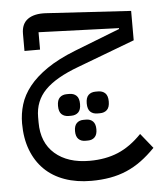

<svg xmlns="http://www.w3.org/2000/svg" viewBox="-54 -508 719 859"><g transform="rotate(-5 305.5 -78.5)"><path d="M322 304Q256 304 202.5 285Q149 266 112 229.5Q75 193 55 140.5Q35 88 35 21Q35 -22 47.5 -63.5Q60 -105 90.5 -143.5Q121 -182 172 -217Q223 -252 299 -282L504 -362V-366L144 -379V-301H74V-378Q74 -423 103 -443.5Q132 -464 184 -461L565 -438V-306L308 -209Q205 -171 157 -122Q109 -73 109 -1V23Q109 114 166.5 164Q224 214 322 214Q394 214 450 190.5Q506 167 557 114L611 181Q580 213 548 236.5Q516 260 481 275Q446 290 406.5 297Q367 304 322 304ZM375 6Q355 6 343 -5.5Q331 -17 331 -43Q331 -69 343 -80.5Q355 -92 375 -92H386Q406 -92 418 -80.5Q430 -69 430 -43Q430 -17 418 -5.5Q406 6 386 6ZM310 123Q291 123 279.5 111.5Q268 100 268 76Q268 52 279.5 40.5Q291 29 310 29H322Q341 29 352.5 40.5Q364 52 364 76Q364 100 352.5 111.5Q341 123 322 123ZM246 6Q226 6 214 -5.5Q202 -17 202 -43Q202 -69 214 -80.5Q226 -92 246 -92H257Q277 -92 289 -80.5Q301 -69 301 -43Q301 -17 289 -5.5Q277 6 257 6Z"/></g></svg>

Font: IBM Plex Sans Arabic
Style: Regular
Weight: 400
Designer: Mike Abbink, Paul van der Laan, Pieter van Rosmalen, Wael Morcos, Khajak Apelian
Foundry: Bold Monday
Version: Version 1.005